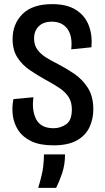

<svg xmlns="http://www.w3.org/2000/svg" viewBox="-20 -692 509 930"><path d="M239 12Q173 12 131.5 -8Q90 -28 68.5 -61Q47 -94 42 -133.5Q37 -173 45 -212L142 -221Q133 -157 155.5 -114Q178 -71 239 -71Q273 -71 300.5 -90Q328 -109 328 -162Q328 -197 313 -221Q298 -245 269.5 -264.5Q241 -284 200 -306Q160 -328 123.5 -353Q87 -378 64 -414Q41 -450 41 -503Q41 -576 89 -624Q137 -672 233 -672Q304 -672 347.5 -644.5Q391 -617 409.5 -570Q428 -523 423 -463L325 -453Q332 -517 306.5 -552Q281 -587 231 -587Q190 -587 167.5 -564.5Q145 -542 145 -506Q145 -473 162 -450.5Q179 -428 205.5 -412Q232 -396 260 -382Q299 -362 339 -335Q379 -308 405.5 -266.5Q432 -225 432 -162Q432 -116 413.5 -76Q395 -36 352.5 -12Q310 12 239 12ZM165 218Q185 152 189 117Q193 82 193 56H295Q295 106 281 147Q267 188 252 218Z"/></svg>

Font: Bricolage Grotesque 10pt Condensed Medium
Style: Regular
Weight: 500
Width: 3
Designer: Mathieu Triay
Foundry: Atelier Triay
Version: Version 1.000; ttfautohint (v1.8.4.7-5d5b);gftools[0.9.32]